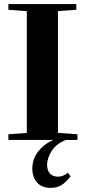

<svg xmlns="http://www.w3.org/2000/svg" viewBox="-20 -683 419 937"><path d="M21 0V-27.8L110.8 -34.2V-628.4L21 -635.3V-663.1H352.5V-635.3L262.7 -628.9V-34.7L357.9 -27.8V0H301.3Q257.3 17.1 233.6 51.8Q210 86.4 210 122.1Q210 148.9 223.9 164.1Q237.8 179.2 263.2 179.2Q289.1 179.2 311.5 159.7L324.2 177.7Q300.8 208 278.8 220.9Q256.8 233.9 227.5 233.9Q184.6 233.9 161.4 208.5Q138.2 183.1 137.7 140.1Q137.7 116.2 145.5 93Q153.3 69.8 177.2 43.7Q201.2 17.6 239.3 0Z"/></svg>

Font: Elstob 14pt
Style: Bold
Weight: 700
Designer: Peter S. Baker
Version: Version 1.015